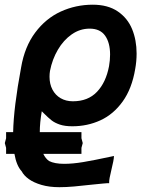

<svg xmlns="http://www.w3.org/2000/svg" viewBox="-46 -574 666 818"><path d="M46.5 156Q24 131.5 15.5 81.5H-20V56L-25.5 35.5L-20 15V-11H10Q12 -115.5 44 -287Q59 -375 104 -435.2Q149 -495.5 213 -524.8Q277 -554 349 -554Q413.5 -554 455.5 -525.5Q497.5 -497 516.8 -450Q536 -403 536 -346Q536 -313 530 -280Q516 -196.5 476.8 -141.8Q437.5 -87 382 -61.5Q326.5 -36 262 -36Q230.5 -36 209 -43.2Q187.5 -50.5 173.8 -61.2Q160 -72 141 -91L132 -100Q123.5 -51 123.5 -11H301V15L306.5 35.5L301 56V81.5H138.5Q148 101.5 163 112Q186.5 124 227.5 124Q263.5 124 308.5 116.5Q353.5 109 425.5 93.5L439.5 90.5Q439.5 99 436.5 114.2Q433.5 129.5 429.5 145.5Q424 169 421.2 183Q418.5 197 419 206.5Q413.5 206 394.5 207.8Q375.5 209.5 352 212Q303.5 217.5 269.5 220.5Q235.5 223.5 207 223.5Q164 223.5 130.8 213.8Q97.5 204 76.5 188.8Q55.5 173.5 46.5 156ZM418.5 -292Q423 -317.5 423 -341.5Q423 -392 401.8 -422Q380.5 -452 336 -452Q294.5 -452 259.5 -427.5Q224.5 -403 200.5 -362Q176.5 -321 167 -272Q165 -260.5 165 -247Q165 -216 177.5 -192.2Q190 -168.5 212.5 -155.5Q235 -142.5 264.5 -142.5Q329 -142.5 367.2 -182.8Q405.5 -223 418.5 -292Z"/></svg>

Font: JuliaMono ExtraBold
Style: Italic
Weight: 800
Italic angle: -9°
Monospace: yes
Designer: cormullion
Foundry: corm
Version: Version 0.057; ttfautohint (v1.8.4)